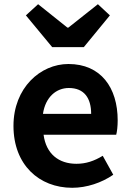

<svg xmlns="http://www.w3.org/2000/svg" viewBox="-20 -878 621 912"><path d="M323 14C392 14 463 -10 518 -48L468 -138C427 -113 388 -100 343 -100C259 -100 199 -147 187 -238H532C536 -252 539 -279 539 -306C539 -462 459 -574 305 -574C172 -574 44 -461 44 -280C44 -95 166 14 323 14ZM184 -337C196 -418 248 -460 307 -460C380 -460 413 -412 413 -337ZM228 -654H378L502 -805L445 -858L305 -747H300L161 -858L103 -805Z"/></svg>

Font: Noto Sans CJK SC
Style: Bold
Weight: 700
Designer: Ryoko NISHIZUKA 西塚涼子 (kana, bopomofo & ideographs); Paul D. Hunt (Latin, Greek & Cyrillic); Sandoll Communications 산돌커뮤니
Foundry: Adobe
Version: Version 2.004;hotconv 1.0.118;makeotfexe 2.5.65603